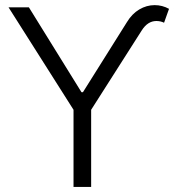

<svg xmlns="http://www.w3.org/2000/svg" viewBox="-20 -736 689 756"><path d="M93.8 -707 300.8 -373H306.6L479.5 -648.4Q499.5 -681.6 528.3 -698.7Q557.1 -715.8 588.9 -715.8Q619.1 -715.8 645.5 -701.2L626 -646.5Q612.3 -653.3 595.7 -653.3Q561.5 -653.3 538.1 -616.2L338.9 -303.7V0H269.5V-303.7L13.7 -707Z"/></svg>

Font: Pretendard Light
Style: Regular
Weight: 300
Designer: Base glyphs from Inter by Rasmus Andersson; Hangeul glyphs from Noto Sans CJK(Source Han Sans) by Jang Soo-young and Kan
Foundry: Kil Hyung-jin
Version: Version 1.309